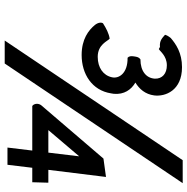

<svg xmlns="http://www.w3.org/2000/svg" viewBox="-10 -770 815 836"><g transform="rotate(90 398.0 -351.5)"><path d="M272 -736C210 -736 172 -710 145 -687C136 -676 132 -667 131 -662C144 -651 156 -637 184 -640L193 -635C202 -639 222 -670 264 -670C300 -670 323 -650 322 -618C320 -580 289 -555 238 -555C229 -549 227 -541 225 -527C223 -514 224 -505 231 -499C299 -500 323 -461 316 -431C308 -393 274 -369 227 -369C173 -369 159 -412 148 -421C126 -418 103 -406 81 -392C76 -385 77 -371 88 -357C111 -329 150 -299 219 -299C302 -299 373 -344 386 -427L388 -439C392 -484 370 -515 339 -533C367 -550 390 -576 395 -615C401 -663 374 -736 272 -736ZM773 -84 775 -154H719L750 -405L670 -394L437 -122C427 -107 432 -90 441 -84H635L622 24H697L710 -84ZM659 -287H660L644 -154H546ZM256 36 777 -739H677L156 36Z"/></g></svg>

Font: Bluebird
Style: Obl
Weight: 400
Designer: Jasper
Foundry: Cannot Into Space Fonts
Version: Version 0.98